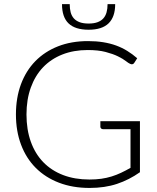

<svg xmlns="http://www.w3.org/2000/svg" viewBox="-20 -918 775 946"><path d="M669.5 -69.5Q616.5 -32 556.5 -12Q496.5 8 421.5 8Q337.5 8 270.5 -17.8Q203.5 -43.5 156.2 -90.8Q109 -138 83.8 -205Q58.5 -272 58.5 -354Q58.5 -436 83.2 -502.8Q108 -569.5 154.2 -616.8Q200.5 -664 266 -689.8Q331.5 -715.5 413.5 -715.5Q454 -715.5 488.2 -710Q522.5 -704.5 552 -693.8Q581.5 -683 607 -667.2Q632.5 -651.5 656 -631L642 -609Q635 -597 621 -603.5Q613.5 -606.5 599.5 -617.5Q585.5 -628.5 561 -640.5Q536.5 -652.5 500.2 -662Q464 -671.5 412 -671.5Q343 -671.5 287.2 -649.5Q231.5 -627.5 192.2 -586.5Q153 -545.5 131.8 -486.5Q110.5 -427.5 110.5 -354Q110.5 -279.5 131.8 -220Q153 -160.5 193.2 -119Q233.5 -77.5 291 -55.5Q348.5 -33.5 420.5 -33.5Q452 -33.5 478.8 -37.2Q505.5 -41 529.8 -48.5Q554 -56 576.8 -66.8Q599.5 -77.5 623 -91V-281.5H487.5Q482 -281.5 478.2 -285Q474.5 -288.5 474.5 -293V-321H669.5ZM416.5 -771.5Q350.5 -771.5 318 -802.5Q285.5 -833.5 285.5 -897.5H323.5Q323.5 -875 328.2 -857.2Q333 -839.5 344 -827.2Q355 -815 372.8 -808.5Q390.5 -802 416.5 -802Q442.5 -802 460.2 -808.5Q478 -815 489 -827.2Q500 -839.5 505 -857.2Q510 -875 510 -897.5H547.5Q547.5 -835 515.2 -803.2Q483 -771.5 416.5 -771.5Z"/></svg>

Font: Lato Light
Style: Regular
Weight: 300
Designer: Lukasz Dziedzic
Foundry: tyPoland Lukasz Dziedzic
Version: Version 2.007; 2014-02-27